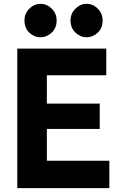

<svg xmlns="http://www.w3.org/2000/svg" viewBox="-20 -980 640 1000"><path d="M70 0V-727H533.5V-588H174.5L224 -625V-409L174.5 -440.5H499.5V-308.5H181L224 -339.5V-105.5L174.5 -143H549.5V0ZM191 -786Q158 -786 132.8 -810Q107.5 -834 107.5 -873.5Q107.5 -909.5 132.8 -934.8Q158 -960 191 -960Q224 -960 249.5 -935Q275 -910 275 -873.5Q275 -834 249.2 -810Q223.5 -786 191 -786ZM431 -786Q398.5 -786 373 -810Q347.5 -834 347.5 -873.5Q347.5 -910 373 -935Q398.5 -960 431 -960Q464.5 -960 489.5 -934.8Q514.5 -909.5 514.5 -873.5Q514.5 -834 489.2 -810Q464 -786 431 -786Z"/></svg>

Font: Spline Sans Mono
Style: Bold
Weight: 700
Designer: Eben Sorkin, Mirko Velimirovic
Foundry: Sorkin Type
Version: Version 1.004